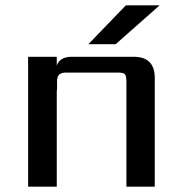

<svg xmlns="http://www.w3.org/2000/svg" viewBox="-20 -697 674 717"><path d="M576 -677 412 -532H310L450 -677ZM248 -485H479Q558 -485 558 -406V0H452V-395Q452 -414 446 -420Q440 -426 421 -426H227Q209 -426 201 -418.5Q193 -411 193 -392V-360H192V0H85V-485H192V-452Q203 -485 248 -485Z"/></svg>

Font: Sarpanch Medium
Style: Regular
Weight: 500
Designer: Manushi Parikh (Devanagari and Latin), Jyotish Sonowal (Devanagari)
Foundry: Indian Type Foundry
Version: Version 2.004;PS 1.0;hotconv 1.0.78;makeotf.lib2.5.61930; tt